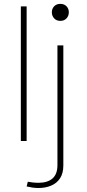

<svg xmlns="http://www.w3.org/2000/svg" viewBox="-20 -713 438 971"><path d="M242.2 -650.9Q242.2 -632.8 253.9 -620.1Q265.6 -607.4 285.2 -607.4Q304.7 -607.4 316.4 -620.1Q328.1 -632.8 328.1 -650.9Q328.1 -668.9 316.4 -681.2Q304.7 -693.4 285.2 -693.4Q265.6 -693.4 253.9 -681.2Q242.2 -668.9 242.2 -650.9ZM114.7 230Q128.9 233.4 144 235.6Q159.2 237.8 174.3 237.8Q210 237.8 238.5 225.8Q267.1 213.9 283.7 188.7Q300.3 163.6 300.3 123.5V-483.4H270.5V121.6Q270.5 168 245.4 189.7Q220.2 211.4 174.8 211.4Q159.2 211.4 144.3 209.7Q129.4 208 120.6 206.1ZM114.7 0V-680.7H85.4V0Z"/></svg>

Font: Estedad-FD-VF Thin
Style: Regular
Weight: 100
Designer: Amin Abedi
Version: Version 5.0